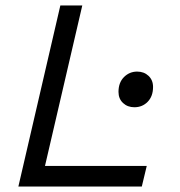

<svg xmlns="http://www.w3.org/2000/svg" viewBox="-20 -680 658 700"><path d="M144 -75H515L497 0H47L200 -660H280ZM470 -289Q445 -289 428.5 -304.5Q412 -320 412 -345Q412 -379 432 -399Q452 -419 480 -419Q505 -419 521.5 -403.5Q538 -388 538 -363Q538 -329 518.5 -309Q499 -289 470 -289Z"/></svg>

Font: Work Sans
Style: Italic
Weight: 400
Italic angle: -13°
Designer: Wei Huang
Foundry: Wei Huang
Version: Version 2.012